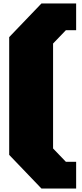

<svg xmlns="http://www.w3.org/2000/svg" viewBox="-20 -900 470 1107"><path d="M219 187 33 -7V-686L219 -880H419V-726H360L286 -649V-44L360 33H419V187Z"/></svg>

Font: Tomorrow Black
Style: Regular
Weight: 900
Designer: Tony de Marco, Monica Rizzolli
Foundry: Just in Type
Version: Version 2.002